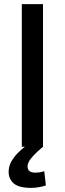

<svg xmlns="http://www.w3.org/2000/svg" viewBox="-20 -713 315 933"><path d="M131 200Q72 200 47 178.5Q22 157 22 122Q22 95 35 72Q48 49 66.5 30.5Q85 12 101 0H86V-693H189V0Q178 9 160 25.5Q142 42 128 60.5Q114 79 114 96Q114 126 152 126Q161 126 172 124.5Q183 123 195 119L203 188Q190 193 169.5 196.5Q149 200 131 200Z"/></svg>

Font: Ubuntu Sans Medium
Style: Regular
Weight: 500
Designer: Dalton Maag Ltd
Foundry: Dalton Maag Ltd
Version: Version 1.006; ttfautohint (v1.8.4.7-5d5b)